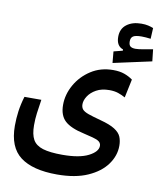

<svg xmlns="http://www.w3.org/2000/svg" viewBox="-90 -726 826 973"><g transform="rotate(10 323.0 -239.5)"><path d="M269 173.8Q144 173.8 80.3 125.7Q16.6 77.6 16.6 -32.7Q16.6 -70.3 21.7 -107.7Q26.9 -145 39.1 -185.1H126Q119.6 -143.6 115.7 -114.5Q111.8 -85.4 111.8 -52.2Q111.8 -4.9 126.7 21.7Q141.6 48.3 178.2 59.6Q214.8 70.8 278.8 70.8Q366.2 70.8 412.6 47.1Q459 23.4 459 -6.8Q459 -23.9 441.4 -33Q423.8 -42 368.2 -54.2Q298.8 -69.3 268.8 -97.2Q238.8 -125 238.8 -179.2Q238.8 -232.9 267.1 -283Q295.4 -333 345 -365Q394.5 -397 459 -397Q492.7 -397 516.6 -388.4Q540.5 -379.9 560.1 -365.7L540 -270.5Q522.5 -280.3 503.2 -286.9Q483.9 -293.5 457.5 -293.5Q417.5 -293.5 390.1 -278.1Q362.8 -262.7 348.9 -241Q335 -219.2 335 -199.7Q335 -183.1 343.5 -173.1Q352.1 -163.1 374.5 -155Q397 -147 439 -135.7Q488.8 -122.6 513.9 -106.4Q539.1 -90.3 547.4 -70.1Q555.7 -49.8 555.7 -23.9Q555.7 26.9 523.2 72Q490.7 117.2 427 145.5Q363.3 173.8 269 173.8ZM448.7 -431.6 443.4 -490.2 489.3 -502V-508.3Q454.1 -520.5 454.1 -567.4Q454.1 -608.9 483.4 -631.1Q512.7 -653.3 558.6 -653.3Q579.1 -653.3 593.8 -649.9Q608.4 -646.5 620.6 -641.6L617.7 -585.9Q591.3 -589.4 571.8 -589.4Q539.6 -589.4 527.6 -581.5Q515.6 -573.7 515.6 -554.7Q515.6 -536.1 524.4 -529.3Q533.2 -522.5 550.8 -522.5Q564.9 -522.5 591.1 -527.1Q617.2 -531.7 639.2 -535.6L646 -474.6Z"/></g></svg>

Font: Cascadia Mono PL
Style: Regular
Weight: 400
Monospace: yes
Designer: Aaron Bell
Foundry: Saja Typeworks
Version: Version 2404.023; ttfautohint (v1.8.4)